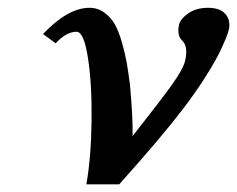

<svg xmlns="http://www.w3.org/2000/svg" viewBox="-20 -465 614 497"><path d="M518.6 -444.8Q549.8 -444.8 563.7 -428.5Q577.6 -412.1 572.3 -388.2Q568.4 -370.6 545.9 -324.2Q510.3 -257.3 454.3 -183.8Q398.4 -110.4 288.6 12.2H203.6Q215.8 -57.6 217 -151.6Q218.3 -245.6 207.8 -314.2Q197.3 -382.8 178.2 -382.8Q151.9 -382.8 124 -353L91.3 -377Q156.2 -444.8 211.4 -444.8Q232.9 -444.8 249.8 -432.6Q266.6 -420.4 276.9 -402.6Q287.1 -384.8 295.4 -356Q303.7 -327.1 307.9 -303.5Q312 -279.8 316.4 -246.1Q324.2 -161.6 323.2 -112.8Q396.5 -205.6 425.8 -246.6Q455.1 -287.6 459.5 -309.1Q467.3 -345.2 451.7 -359.9Q437.5 -373 443.4 -400.9Q446.8 -416 467.3 -430.4Q487.8 -444.8 518.6 -444.8Z"/></svg>

Font: Linux Libertine Slanted
Style: Semibold Slanted
Weight: 600
Designer: Philipp H. Poll
Foundry: Philipp H. Poll
Version: Version 5.1.1